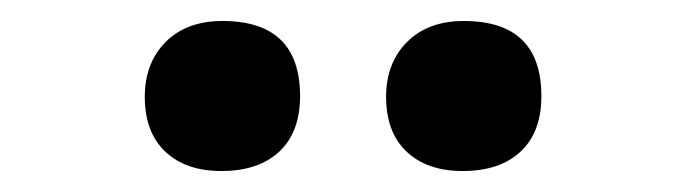

<svg xmlns="http://www.w3.org/2000/svg" viewBox="-20 -736 654 183"><path d="M191 -573Q157 -573 137.5 -591.5Q118 -610 118 -643.7Q118 -676 137.9 -696Q157.8 -716 192 -716Q266 -716 266 -644.4Q266 -610 246.2 -591.5Q226.4 -573 191 -573ZM421 -573Q387 -573 367.5 -591.5Q348 -610 348 -643.7Q348 -676 368 -696Q388 -716 422 -716Q496 -716 496 -644.4Q496 -610 476.2 -591.5Q456.4 -573 421 -573Z"/></svg>

Font: Intel One Mono Light
Style: Regular
Weight: 300
Monospace: yes
Designer: Fred Shallcrass
Foundry: Frere-Jones Type LLC
Version: Version 1.004